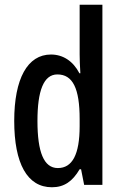

<svg xmlns="http://www.w3.org/2000/svg" viewBox="-20 -780 513 810"><path d="M199 10C251 10 286 -15 316 -66H322L335 0H412V-760H316V-550C316 -529 317 -504 319 -471H315C288 -523 245 -550 195 -550C96 -550 40 -448 40 -270C40 -90 95 10 199 10ZM224 -71C165 -71 138 -138 138 -270C138 -397 164 -466 222 -466C287 -466 316 -407 316 -278V-248C316 -128 285 -71 224 -71Z"/></svg>

Font: Noto Sans Armenian ExtraCondensed Medium
Style: Regular
Weight: 500
Width: 2
Designer: Monotype Design Team
Foundry: Monotype Imaging Inc.
Version: Version 2.008